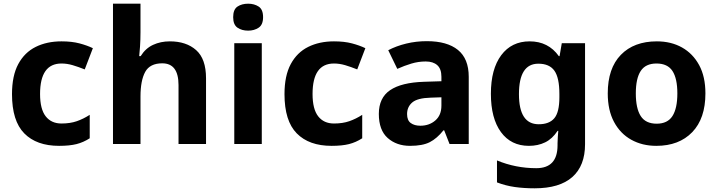

<svg xmlns="http://www.w3.org/2000/svg" viewBox="-20 -780 3886 1040"><path d="M300 10Q178 10 111.5 -57.5Q45 -125 45 -270Q45 -370 79 -433Q113 -496 173.5 -526Q234 -556 313 -556Q369 -556 410.5 -545Q452 -534 483 -519L439 -404Q404 -418 373.5 -427Q343 -436 313 -436Q197 -436 197 -271Q197 -189 227.5 -150Q258 -111 313 -111Q360 -111 396 -123.5Q432 -136 466 -158V-31Q432 -9 394.5 0.5Q357 10 300 10Z M741 -605Q741 -565 738.5 -528Q736 -491 734 -476H742Q768 -518 809 -537Q850 -556 900 -556Q989 -556 1042.5 -508.5Q1096 -461 1096 -356V0H947V-319Q947 -437 859 -437Q792 -437 766.5 -390.5Q741 -344 741 -257V0H592V-760H741Z M1324 -760Q1357 -760 1381 -744.5Q1405 -729 1405 -687Q1405 -646 1381 -630Q1357 -614 1324 -614Q1290 -614 1266.5 -630Q1243 -646 1243 -687Q1243 -729 1266.5 -744.5Q1290 -760 1324 -760ZM1398 -546V0H1249V-546Z M1776 10Q1654 10 1587.5 -57.5Q1521 -125 1521 -270Q1521 -370 1555 -433Q1589 -496 1649.5 -526Q1710 -556 1789 -556Q1845 -556 1886.5 -545Q1928 -534 1959 -519L1915 -404Q1880 -418 1849.5 -427Q1819 -436 1789 -436Q1673 -436 1673 -271Q1673 -189 1703.5 -150Q1734 -111 1789 -111Q1836 -111 1872 -123.5Q1908 -136 1942 -158V-31Q1908 -9 1870.5 0.5Q1833 10 1776 10Z M2292 -557Q2402 -557 2460.5 -509.5Q2519 -462 2519 -364V0H2415L2386 -74H2382Q2347 -30 2308 -10Q2269 10 2201 10Q2128 10 2080 -32.5Q2032 -75 2032 -163Q2032 -250 2093 -291.5Q2154 -333 2276 -337L2371 -340V-364Q2371 -407 2348.5 -427Q2326 -447 2286 -447Q2246 -447 2208 -435.5Q2170 -424 2132 -407L2083 -508Q2127 -531 2180.5 -544Q2234 -557 2292 -557ZM2313 -251Q2241 -249 2213 -225Q2185 -201 2185 -162Q2185 -128 2205 -113.5Q2225 -99 2257 -99Q2305 -99 2338 -127.5Q2371 -156 2371 -208V-253Z M2849 -556Q2950 -556 3007 -476H3011L3023 -546H3149V1Q3149 118 3080 179Q3011 240 2876 240Q2818 240 2768.5 233Q2719 226 2672 208V89Q2773 131 2885 131Q3000 131 3000 7V-4Q3000 -21 3001.5 -39Q3003 -57 3004 -71H3000Q2972 -28 2933 -9Q2894 10 2845 10Q2748 10 2693.5 -64.5Q2639 -139 2639 -272Q2639 -406 2695 -481Q2751 -556 2849 -556ZM2896 -435Q2791 -435 2791 -270Q2791 -107 2898 -107Q2955 -107 2982.5 -139.5Q3010 -172 3010 -253V-271Q3010 -359 2983 -397Q2956 -435 2896 -435Z M3801 -274Q3801 -138 3729.5 -64Q3658 10 3535 10Q3459 10 3399.5 -23Q3340 -56 3306 -119.5Q3272 -183 3272 -274Q3272 -410 3343 -483Q3414 -556 3538 -556Q3615 -556 3674 -523Q3733 -490 3767 -427.5Q3801 -365 3801 -274ZM3424 -274Q3424 -193 3450.5 -151.5Q3477 -110 3537 -110Q3596 -110 3622.5 -151.5Q3649 -193 3649 -274Q3649 -355 3622.5 -395.5Q3596 -436 3536 -436Q3477 -436 3450.5 -395.5Q3424 -355 3424 -274Z"/></svg>

Font: Noto Sans Vithkuqi
Style: Bold
Weight: 700
Version: Version 1.001; ttfautohint (v1.8.4.7-5d5b)